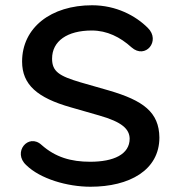

<svg xmlns="http://www.w3.org/2000/svg" viewBox="-20 -700 662 730"><path d="M324 10C472 10 586 -53 586 -177C585 -274 524 -318 394 -356L286 -387C205 -411 178 -428 178 -477C178 -544 236 -584 329 -584C387 -584 437 -559 480 -520C533 -473 592 -545 542 -594C496 -640 422 -680 330 -680C174 -680 64 -595 64 -466C64 -378 122 -328 249 -292L357 -261C445 -236 472 -209 473 -173C473 -113 412 -85 323 -85C250 -85 191 -102 138 -149C88 -195 26 -121 80 -72C133 -20 236 10 324 10Z"/></svg>

Font: SN Pro Medium
Style: Regular
Weight: 500
Designer: Tobias Whetton
Foundry: Supernotes
Version: Version 1.003;Glyphs 3.3 (3324)